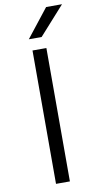

<svg xmlns="http://www.w3.org/2000/svg" viewBox="-103 -991 522 1035"><g transform="rotate(-10 158.0 -474.0)"><path d="M116 -730H192V0H116ZM229 -948H316L177 -793H107Z"/></g></svg>

Font: Sora-SIA Light
Style: Regular
Weight: 300
Designer: Jonathan Barnbrook, Julián Moncada
Foundry: Barnbrook Fonts
Version: Version 2.000